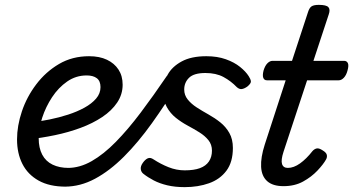

<svg xmlns="http://www.w3.org/2000/svg" viewBox="-20 -750 1451 789"><path d="M250 17Q183 17 138.5 -8Q94 -33 72 -76.5Q50 -120 50 -177Q50 -233 70 -292.5Q90 -352 129 -403.5Q168 -455 222.5 -487Q277 -519 346 -519Q389 -519 419.5 -504.5Q450 -490 467 -464Q484 -438 484 -402Q484 -362 461.5 -328.5Q439 -295 400 -269Q361 -243 311 -224.5Q261 -206 205.5 -194.5Q150 -183 95 -177L107 -247Q144 -251 183.5 -259Q223 -267 260 -279Q297 -291 327 -307.5Q357 -324 375 -345Q393 -366 393 -392Q393 -417 378 -428.5Q363 -440 336 -440Q292 -440 256 -415Q220 -390 194 -350.5Q168 -311 153.5 -266.5Q139 -222 139 -182Q139 -142 153.5 -114.5Q168 -87 196 -73.5Q224 -60 262 -60Q276 -60 281.5 -48.5Q287 -37 285 -21.5Q283 -6 274 5.5Q265 17 250 17Z M246 17Q236 17 232.5 5.5Q229 -6 231 -21.5Q233 -37 240 -48.5Q247 -60 259 -60Q308 -60 357 -88Q406 -116 456 -167Q506 -218 558 -287Q610 -356 665 -437Q674 -450 689 -448Q704 -446 714 -436Q724 -426 717 -414Q661 -323 604.5 -244Q548 -165 489.5 -106.5Q431 -48 370.5 -15.5Q310 17 246 17Z M739 19Q699 19 667.5 11.5Q636 4 612 -8.5Q588 -21 569 -36Q560 -43 558.5 -55Q557 -67 567 -81Q577 -95 587.5 -99.5Q598 -104 611 -95Q640 -76 672.5 -63Q705 -50 739 -50Q777 -50 801.5 -59Q826 -68 838.5 -86.5Q851 -105 851 -131Q851 -156 836.5 -174Q822 -192 799.5 -206Q777 -220 751 -234Q725 -248 702.5 -266Q680 -284 665.5 -310Q651 -336 651 -373Q651 -410 669 -443Q687 -476 726.5 -497.5Q766 -519 828 -519Q873 -519 908 -506.5Q943 -494 966.5 -475Q990 -456 1002 -437Q1010 -425 1011 -416Q1012 -407 996 -394Q983 -385 973 -384Q963 -383 953 -392Q929 -417 898.5 -433.5Q868 -450 824 -450Q777 -450 757 -430.5Q737 -411 737 -382Q737 -359 751.5 -341Q766 -323 788.5 -308.5Q811 -294 837 -279.5Q863 -265 885.5 -247Q908 -229 922.5 -203.5Q937 -178 937 -142Q937 -84 910.5 -48.5Q884 -13 839 3Q794 19 739 19Z M1145 15Q1101 15 1078 -5.5Q1055 -26 1053 -64.5Q1051 -103 1068 -156L1154 -420H1077Q1066 -420 1062 -430Q1058 -440 1063 -460Q1069 -480 1079 -490Q1089 -500 1100 -500H1180L1245 -698Q1251 -718 1260.5 -724Q1270 -730 1290 -730Q1321 -730 1329.5 -720.5Q1338 -711 1331 -691L1268 -500H1394Q1405 -500 1409.5 -490.5Q1414 -481 1408 -460Q1403 -441 1393 -430.5Q1383 -420 1372 -420H1242L1145 -126Q1134 -92 1139 -76Q1144 -60 1163 -60Q1187 -60 1213 -78.5Q1239 -97 1264 -129Q1272 -138 1281.5 -140Q1291 -142 1306 -132Q1321 -123 1323 -113.5Q1325 -104 1320 -95Q1309 -75 1284.5 -49Q1260 -23 1225.5 -4Q1191 15 1145 15Z"/></svg>

Font: Playwrite AU TAS
Style: Regular
Weight: 400
Designer: Veronika Burian, José Scaglione
Foundry: TypeTogether
Version: Version 1.002